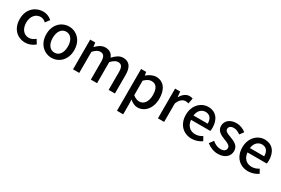

<svg xmlns="http://www.w3.org/2000/svg" viewBox="90 -1711 4509 3081"><g transform="rotate(30 2344.5 -170.5)"><path d="M311 14C374 14 439 -10 490 -55L442 -132C409 -103 368 -82 322 -82C231 -82 167 -158 167 -275C167 -391 233 -469 326 -469C363 -469 394 -452 424 -426L481 -501C441 -536 390 -564 320 -564C175 -564 48 -458 48 -275C48 -92 162 14 311 14Z M799 14C935 14 1057 -92 1057 -275C1057 -458 935 -564 799 -564C662 -564 539 -458 539 -275C539 -92 662 14 799 14ZM799 -82C712 -82 658 -158 658 -275C658 -391 712 -469 799 -469C885 -469 939 -391 939 -275C939 -158 885 -82 799 -82Z M1193 0H1308V-390C1353 -440 1394 -464 1431 -464C1494 -464 1523 -427 1523 -332V0H1638V-390C1684 -440 1725 -464 1762 -464C1825 -464 1853 -427 1853 -332V0H1969V-346C1969 -486 1915 -564 1800 -564C1731 -564 1676 -521 1621 -463C1597 -526 1552 -564 1470 -564C1401 -564 1347 -524 1299 -473H1297L1287 -551H1193Z M2136 223H2251V45L2248 -49C2294 -9 2344 14 2392 14C2516 14 2629 -95 2629 -284C2629 -454 2551 -564 2412 -564C2350 -564 2290 -530 2242 -490H2240L2230 -551H2136ZM2370 -83C2337 -83 2294 -96 2251 -132V-401C2297 -445 2338 -468 2381 -468C2473 -468 2510 -397 2510 -282C2510 -154 2450 -83 2370 -83Z M2766 0H2881V-342C2915 -430 2969 -461 3014 -461C3037 -461 3050 -458 3070 -452L3090 -553C3073 -560 3056 -564 3029 -564C2969 -564 2911 -522 2872 -452H2870L2860 -551H2766Z M3394 14C3465 14 3529 -11 3579 -45L3539 -118C3499 -92 3457 -77 3408 -77C3313 -77 3247 -140 3238 -245H3595C3598 -259 3601 -281 3601 -304C3601 -459 3522 -564 3376 -564C3248 -564 3125 -454 3125 -275C3125 -93 3243 14 3394 14ZM3237 -325C3248 -421 3309 -473 3378 -473C3458 -473 3501 -419 3501 -325Z M3879 14C4015 14 4088 -62 4088 -155C4088 -258 4003 -292 3927 -321C3866 -344 3812 -362 3812 -408C3812 -446 3840 -476 3902 -476C3946 -476 3985 -456 4024 -428L4077 -499C4034 -534 3972 -564 3899 -564C3777 -564 3703 -495 3703 -403C3703 -310 3784 -271 3857 -243C3917 -220 3978 -198 3978 -148C3978 -106 3947 -74 3882 -74C3823 -74 3775 -99 3727 -138L3672 -63C3725 -19 3803 14 3879 14Z M4440 14C4511 14 4575 -11 4625 -45L4585 -118C4545 -92 4503 -77 4454 -77C4359 -77 4293 -140 4284 -245H4641C4644 -259 4647 -281 4647 -304C4647 -459 4568 -564 4422 -564C4294 -564 4171 -454 4171 -275C4171 -93 4289 14 4440 14ZM4283 -325C4294 -421 4355 -473 4424 -473C4504 -473 4547 -419 4547 -325Z"/></g></svg>

Font: Noto Sans JP Medium
Style: Regular
Weight: 500
Designer: Ryoko NISHIZUKA 西塚涼子 (kana, bopomofo & ideographs); Paul D. Hunt (Latin, Greek & Cyrillic); Sandoll Communications 산돌커뮤니
Foundry: Adobe
Version: Version 2.004;hotconv 1.0.118;makeotfexe 2.5.65603